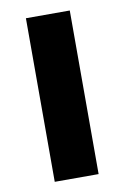

<svg xmlns="http://www.w3.org/2000/svg" viewBox="-69 -589 408 631"><g transform="rotate(-10 135.5 -273.0)"><path d="M62.4 0V-545.9H208.8V0Z"/></g></svg>

Font: Atlassian Sans
Style: Regular
Weight: 400
Designer: Rasmus Andersson
Foundry: Modifications by Atlassian Pty Ltd, manufactured by rsms
Version: Version 4.001;git-9221beed3